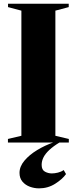

<svg xmlns="http://www.w3.org/2000/svg" viewBox="-20 -763 411 1028"><path d="M94.5 -36V-706L23 -725V-743H348V-725L276.5 -706V-36L348.5 -19V0H22.5V-19ZM189 245.5Q164 245.5 140 236.8Q116 228 100.2 209.5Q84.5 191 84.5 162.5Q84.5 128.5 110.8 97.2Q137 66 179 40.5Q221 15 267.5 -1L281 -5L300 -1Q266 19.5 244.5 39.5Q223 59.5 213 79.2Q203 99 203 119.5Q203 146.5 220.5 156Q238 165.5 257.5 165.5Q273 165.5 290.2 161.2Q307.5 157 321 147.5L333.5 169Q314 196.5 275.2 221Q236.5 245.5 189 245.5Z"/></svg>

Font: Merriweather 144pt Black
Style: Regular
Weight: 900
Version: Version 2.100